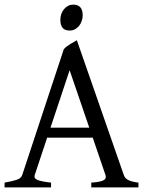

<svg xmlns="http://www.w3.org/2000/svg" viewBox="-20 -819 635 839"><path d="M370.1 -261.2 284.2 -512.2 200.7 -261.2ZM186 -217.3 131.8 -54.2Q127 -39.1 145 -32.2Q163.1 -25.4 203.1 -21V0H0V-21Q33.2 -26.9 52.7 -33.2Q72.3 -39.6 77.1 -54.2L258.8 -604Q270 -616.2 286.6 -626.2Q303.2 -636.2 315.9 -643.1L521 -54.2Q523.4 -47.4 527.8 -42Q532.2 -36.6 539.6 -32.7Q546.9 -28.8 558.1 -25.9Q569.3 -22.9 585 -21V0H378.9V-21Q417 -23.4 431.6 -30.8Q446.3 -38.1 440.9 -54.2L385.3 -217.3ZM341.3 -752.4Q341.3 -738.8 336.9 -726.6Q332.5 -714.4 325 -705.3Q317.4 -696.3 307.1 -690.9Q296.9 -685.5 284.7 -685.5Q262.7 -685.5 253.2 -697.8Q243.7 -710 243.7 -732.4Q243.7 -746.1 248 -758.3Q252.4 -770.5 260.3 -779.5Q268.1 -788.6 278.1 -793.7Q288.1 -798.8 299.8 -798.8Q341.3 -798.8 341.3 -752.4Z"/></svg>

Font: Gentium Basic
Style: Regular
Weight: 400
Designer: J. Victor Gaultney and Annie Olsen
Foundry: SIL International
Version: Version 1.100